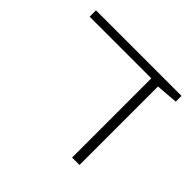

<svg xmlns="http://www.w3.org/2000/svg" viewBox="-137 -735 902 902"><g transform="rotate(45 314.0 -284.0)"><path d="M29.3 -568.4H597.7V-530.3L488.3 -521.5V0H439V-526.4H29.3Z"/></g></svg>

Font: Heebo ExtraLight
Style: Regular
Weight: 250
Designer: Oded Ezer
Foundry: Ezer Type House
Version: Version 3.100